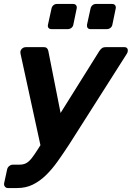

<svg xmlns="http://www.w3.org/2000/svg" viewBox="-39 -758 665 969"><path d="M1 191Q-9 191 -14.5 183.5Q-20 176 -18 166L-3 97Q-1 87 7.5 80Q16 73 27 73H59Q79 73 93 65.5Q107 58 120.5 41Q134 24 153 -6L462 -500Q468 -509 475 -514.5Q482 -520 495 -520H589Q598 -520 602.5 -514.5Q607 -509 606 -501Q606 -494 600 -485L310 -29Q280 17 251.5 57Q223 97 192 127Q161 157 126 174Q91 191 48 191ZM168 -12 65 -485Q62 -499 67 -506Q70 -512 76.5 -516Q83 -520 91 -520H182Q194 -520 199 -513.5Q204 -507 205 -500L279 -126ZM418 -611Q408 -611 403.5 -617Q399 -623 400 -633L418 -715Q420 -725 427.5 -731.5Q435 -738 445 -738H527Q537 -738 542 -731.5Q547 -725 545 -715L528 -633Q526 -623 518 -617Q510 -611 500 -611ZM221 -611Q211 -611 206 -617Q201 -623 203 -633L221 -715Q223 -725 230.5 -731.5Q238 -738 248 -738H330Q340 -738 345 -731.5Q350 -725 348 -715L331 -633Q329 -623 321 -617Q313 -611 303 -611Z"/></svg>

Font: Rubik SemiBold
Style: Italic
Weight: 600
Italic angle: -12°
Designer: Hubert and Fischer
Foundry: Hubert and Fischer
Version: Version 2.300;gftools[0.9.30]